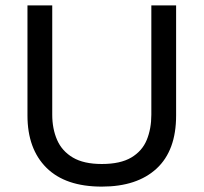

<svg xmlns="http://www.w3.org/2000/svg" viewBox="-20 -680 756 713"><path d="M358 13Q223 13 152.5 -57Q82 -127 82 -251V-660H174V-254Q174 -202 192 -160.5Q210 -119 250.5 -95Q291 -71 358 -71Q427 -71 467.5 -95Q508 -119 525 -160.5Q542 -202 542 -254V-660H634V-251Q634 -121 561.5 -54Q489 13 358 13Z"/></svg>

Font: Bricolage Grotesque 10pt
Style: Regular
Weight: 400
Designer: Mathieu Triay
Foundry: Atelier Triay
Version: Version 1.000; ttfautohint (v1.8.4.7-5d5b);gftools[0.9.32]